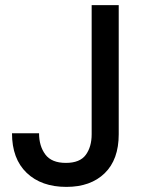

<svg xmlns="http://www.w3.org/2000/svg" viewBox="-20 -720 556 752"><path d="M240 12Q142 12 84.5 -43Q27 -98 27 -198H133Q133 -148 157.5 -115Q182 -82 238 -82Q293 -82 316 -113.5Q339 -145 339 -194V-700H445V-194Q445 -95 390 -41.5Q335 12 240 12Z"/></svg>

Font: DeepMind Sans Medium
Style: Regular
Weight: 500
Designer: Jonny Pinhorn / Modifications: Colophon Foundry
Foundry: Colophon Foundry
Version: Version 1.002; ttfautohint (v1.8.2)